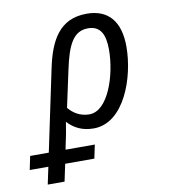

<svg xmlns="http://www.w3.org/2000/svg" viewBox="-192 -619 828 933"><g transform="rotate(-10 221.5 -152.5)"><path d="M-106 155H-14L-32 240H51L69 155H213L227 88H83L85 76C95 31 102 -4 108 -45C139 -12 178 10 236 10C387 10 461 -203 461 -354C461 -476 407 -545 298 -545C163 -545 112 -446 84 -311L0 88H-92ZM227 -61C181 -61 147 -84 125 -111L164 -292C189 -410 219 -474 292 -474C354 -474 375 -429 375 -354C375 -232 321 -61 227 -61Z"/></g></svg>

Font: Noto Sans SemiCondensed
Style: Italic
Weight: 400
Width: 4
Italic angle: -12°
Designer: Monotype Design Team
Foundry: Monotype Imaging Inc.
Version: Version 2.013